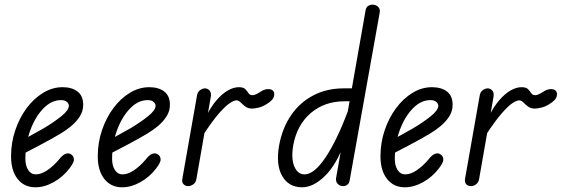

<svg xmlns="http://www.w3.org/2000/svg" viewBox="-20 -792 2390 817"><path d="M131 5Q83 5 55 -30.5Q27 -66 27 -127Q27 -185 45 -238Q63 -291 93.5 -332Q124 -373 163.5 -397Q203 -421 246 -421Q286 -421 310 -402.5Q334 -384 334 -346Q334 -319 319.5 -296.5Q305 -274 283.5 -256Q262 -238 238.5 -224Q215 -210 197 -200Q175 -188 146 -172.5Q117 -157 93.5 -145Q70 -133 61 -128L75 -196Q88 -203 103 -211Q118 -219 133.5 -228Q149 -237 164 -245Q208 -271 240.5 -297Q273 -323 273 -342Q273 -351 264.5 -358.5Q256 -366 239 -366Q199 -366 164.5 -330.5Q130 -295 109 -238Q88 -181 88 -116Q88 -87 100 -68.5Q112 -50 132 -50Q155 -50 180.5 -67Q206 -84 230 -112Q247 -134 260.5 -138Q274 -142 284 -134Q293 -128 294.5 -115Q296 -102 276 -76Q248 -39 208.5 -17Q169 5 131 5Z M500 5Q452 5 424 -30.5Q396 -66 396 -127Q396 -185 414 -238Q432 -291 462.5 -332Q493 -373 532.5 -397Q572 -421 615 -421Q655 -421 679 -402.5Q703 -384 703 -346Q703 -319 688.5 -296.5Q674 -274 652.5 -256Q631 -238 607.5 -224Q584 -210 566 -200Q544 -188 515 -172.5Q486 -157 462.5 -145Q439 -133 430 -128L444 -196Q457 -203 472 -211Q487 -219 502.5 -228Q518 -237 533 -245Q577 -271 609.5 -297Q642 -323 642 -342Q642 -351 633.5 -358.5Q625 -366 608 -366Q568 -366 533.5 -330.5Q499 -295 478 -238Q457 -181 457 -116Q457 -87 469 -68.5Q481 -50 501 -50Q524 -50 549.5 -67Q575 -84 599 -112Q616 -134 629.5 -138Q643 -142 653 -134Q662 -128 663.5 -115Q665 -102 645 -76Q617 -39 577.5 -17Q538 5 500 5Z M781 0Q769 0 761 -8Q753 -16 756 -32L818 -384Q820 -400 831 -408Q842 -416 852 -416Q863 -416 871.5 -407Q880 -398 877 -380L816 -32Q814 -16 803 -8Q792 0 781 0ZM839 -209 857 -296Q877 -337 901 -365Q925 -393 949.5 -407Q974 -421 996 -421Q1016 -421 1024 -412.5Q1032 -404 1037.5 -395.5Q1043 -387 1054 -387Q1063 -387 1074 -393Q1085 -399 1091 -403Q1103 -411 1116 -412.5Q1129 -414 1138 -409Q1147 -404 1147 -391Q1147 -377 1137 -366.5Q1127 -356 1113 -348Q1097 -338 1080 -334Q1063 -330 1053 -330Q1035 -330 1023.5 -339Q1012 -348 1003.5 -356.5Q995 -365 986 -365Q976 -365 957.5 -353Q939 -341 910 -307.5Q881 -274 839 -209Z M1266 5Q1208 5 1180.5 -43.5Q1153 -92 1168 -175Q1182 -249 1219.5 -303Q1257 -357 1314 -386.5Q1371 -416 1442 -416H1504L1495 -361H1446Q1361 -361 1302.5 -311Q1244 -261 1228 -175Q1218 -117 1232.5 -83.5Q1247 -50 1276 -50Q1317 -50 1365.5 -122.5Q1414 -195 1461 -321L1447 -188Q1412 -91 1362.5 -43Q1313 5 1266 5ZM1440 0Q1427 0 1417.5 -9Q1408 -18 1410 -34L1536 -750Q1539 -763 1548.5 -768Q1558 -773 1568 -772Q1581 -771 1589.5 -762.5Q1598 -754 1596 -740L1468 -25Q1466 -12 1458 -6Q1450 0 1440 0Z M1703 5Q1655 5 1627 -30.5Q1599 -66 1599 -127Q1599 -185 1617 -238Q1635 -291 1665.5 -332Q1696 -373 1735.5 -397Q1775 -421 1818 -421Q1858 -421 1882 -402.5Q1906 -384 1906 -346Q1906 -319 1891.5 -296.5Q1877 -274 1855.5 -256Q1834 -238 1810.5 -224Q1787 -210 1769 -200Q1747 -188 1718 -172.5Q1689 -157 1665.5 -145Q1642 -133 1633 -128L1647 -196Q1660 -203 1675 -211Q1690 -219 1705.5 -228Q1721 -237 1736 -245Q1780 -271 1812.5 -297Q1845 -323 1845 -342Q1845 -351 1836.5 -358.5Q1828 -366 1811 -366Q1771 -366 1736.5 -330.5Q1702 -295 1681 -238Q1660 -181 1660 -116Q1660 -87 1672 -68.5Q1684 -50 1704 -50Q1727 -50 1752.5 -67Q1778 -84 1802 -112Q1819 -134 1832.5 -138Q1846 -142 1856 -134Q1865 -128 1866.5 -115Q1868 -102 1848 -76Q1820 -39 1780.5 -17Q1741 5 1703 5Z M1984 0Q1972 0 1964 -8Q1956 -16 1959 -32L2021 -384Q2023 -400 2034 -408Q2045 -416 2055 -416Q2066 -416 2074.5 -407Q2083 -398 2080 -380L2019 -32Q2017 -16 2006 -8Q1995 0 1984 0ZM2042 -209 2060 -296Q2080 -337 2104 -365Q2128 -393 2152.5 -407Q2177 -421 2199 -421Q2219 -421 2227 -412.5Q2235 -404 2240.5 -395.5Q2246 -387 2257 -387Q2266 -387 2277 -393Q2288 -399 2294 -403Q2306 -411 2319 -412.5Q2332 -414 2341 -409Q2350 -404 2350 -391Q2350 -377 2340 -366.5Q2330 -356 2316 -348Q2300 -338 2283 -334Q2266 -330 2256 -330Q2238 -330 2226.5 -339Q2215 -348 2206.5 -356.5Q2198 -365 2189 -365Q2179 -365 2160.5 -353Q2142 -341 2113 -307.5Q2084 -274 2042 -209Z"/></svg>

Font: Edu VIC WA NT Beginner
Style: Regular
Weight: 400
Designer: Tina and Corey Anderson
Foundry: Google for Education
Version: Version 1.003